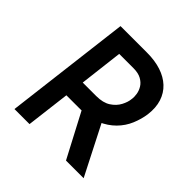

<svg xmlns="http://www.w3.org/2000/svg" viewBox="-187 -887 1046 1046"><g transform="rotate(45 335.5 -364.0)"><path d="M366 -728Q426 -728 473.5 -712.5Q521 -697 553 -667Q585 -637 599 -593.5Q613 -550 606 -494Q600 -451 582 -408Q564 -365 530 -330.5Q496 -296 446 -274.5Q396 -253 325 -253H219L188 0H72L161 -728ZM337 -365Q389 -365 420.5 -385.5Q452 -406 467.5 -435.5Q483 -465 485 -490Q488 -508 484.5 -529.5Q481 -551 469 -570.5Q457 -590 433.5 -603Q410 -616 372 -616H263L233 -365ZM454 -296 605 0H469L315 -293Z"/></g></svg>

Font: Josefin Sans Thin SemiBold
Style: Italic
Weight: 600
Italic angle: -7°
Version: Version 2.000